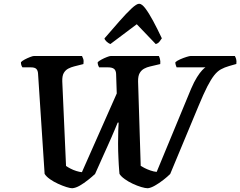

<svg xmlns="http://www.w3.org/2000/svg" viewBox="-20 -1002 1279 1022"><path d="M364.5 0Q354 0 333.2 -6.5Q312.5 -13 289 -23.8Q265.5 -34.5 246 -48.2Q226.5 -62 217.5 -76.5L182.5 -610.5Q181.5 -626.5 173.5 -635Q165.5 -643.5 144.5 -643.5H99.5Q97 -646.5 94 -654Q91 -661.5 91.5 -671Q97 -677.5 111 -685Q125 -692.5 139.8 -698.2Q154.5 -704 161 -704H416.5Q419.5 -698.5 423 -688.5Q426.5 -678.5 424 -661L374.5 -648.5Q358.5 -644.5 343.5 -636.8Q328.5 -629 319.5 -613.5Q310.5 -598 311.5 -568.5L331.5 -118.5Q340 -112.5 354.8 -104.8Q369.5 -97 386.2 -91.8Q403 -86.5 416 -85.5L601.5 -504.5L598 -609Q597 -628 586.5 -635.8Q576 -643.5 555.5 -643.5H507.5Q505.5 -646.5 502.5 -654.5Q499.5 -662.5 500 -671Q506.5 -677.5 520.2 -685Q534 -692.5 548.8 -698.2Q563.5 -704 570 -704H825.5Q828.5 -699 831.5 -687.8Q834.5 -676.5 833 -661L778 -648Q762 -644.5 747.2 -636.5Q732.5 -628.5 723.5 -613Q714.5 -597.5 715 -568.5L729 -119Q736 -114.5 749.8 -107.5Q763.5 -100.5 780.8 -94.5Q798 -88.5 814 -87L997 -529Q1013.5 -567.5 1028.8 -591.5Q1044 -615.5 1056 -628Q1068 -640.5 1073.5 -643.5H920Q918.5 -648 915.8 -655Q913 -662 913.5 -671Q922.5 -679 939.5 -686.5Q956.5 -694 972.8 -699Q989 -704 995 -704H1230Q1233.5 -698.5 1236.8 -688.2Q1240 -678 1238 -661.5L1199.5 -650.5Q1175 -643.5 1156 -633Q1137 -622.5 1120 -601Q1103 -579.5 1083.2 -541Q1063.5 -502.5 1037 -438.5L886 -76Q871 -61 848.8 -43.8Q826.5 -26.5 804.5 -14Q782.5 -1.5 766.5 0Q753.5 0 731.8 -6.5Q710 -13 686.5 -24Q663 -35 643.8 -48.8Q624.5 -62.5 616 -76.5Q615.5 -84.5 614.2 -97Q613 -109.5 612.2 -125.5Q611.5 -141.5 610.5 -159.5Q609.5 -177.5 609 -197.8Q608.5 -218 608.5 -238.5Q608.5 -279.5 609.5 -308Q610.5 -336.5 611.5 -349.5H606.5Q600 -334 591.8 -314.2Q583.5 -294.5 573.5 -271.5Q563.5 -248.5 552.5 -224.2Q541.5 -200 530.2 -174.8Q519 -149.5 507.8 -124.5Q496.5 -99.5 486 -76Q470 -61 448.5 -44Q427 -27 405.2 -14.2Q383.5 -1.5 364.5 0ZM567.5 -767.5Q557.5 -771.5 547.8 -780.2Q538 -789 536 -797.5Q579 -847.5 615.8 -889.2Q652.5 -931 679.8 -956.5Q707 -982 720.5 -982Q735 -982 753.8 -957.2Q772.5 -932.5 795 -890.8Q817.5 -849 841.5 -798Q835.5 -789 828.5 -780Q821.5 -771 809 -767.5L708 -873Z"/></svg>

Font: Texturina Medium
Style: Italic
Weight: 500
Italic angle: -11°
Designer: Guillermo Torres Carreño
Foundry: Omnibus-Type
Version: Version 1.002